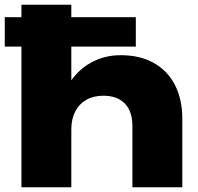

<svg xmlns="http://www.w3.org/2000/svg" viewBox="-35 -790 837 810"><path d="M538 -717.5V-593.3H-14.9V-717.5ZM265.9 -770V0H55.4V-770ZM734.1 -288.9V0H523.6V-258.2Q523.6 -320.2 491.6 -353.2Q459.7 -386.2 400.8 -386.2Q359.5 -386.2 329 -368.8Q298.6 -351.5 282.3 -319.5Q265.9 -287.5 265.9 -243.5L201.1 -276.9Q213 -366.2 251.3 -429.5Q289.6 -492.8 347.4 -525Q405.3 -557.2 474 -557.2Q555.6 -557.2 614.1 -524.2Q672.5 -491.3 703.3 -430.9Q734.1 -370.6 734.1 -288.9Z"/></svg>

Font: Unbounded Variable
Style: Regular
Weight: 400
Designer: Luke Prowse, Jean-Baptiste Morizot, Fátima Lázaro, Florian Runge
Foundry: NaN
Version: Version 1.600;FEAKit 1.0